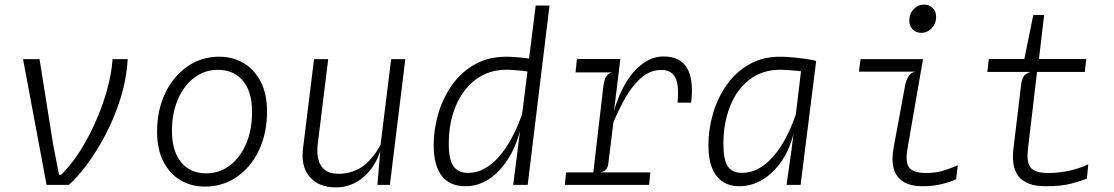

<svg xmlns="http://www.w3.org/2000/svg" viewBox="-20 -802 4835 833"><path d="M182 0 80 -545.5H151.5L210.5 -175.5L236 -44H245Q281.5 -78 319 -134.2Q356.5 -190.5 388.5 -260Q420.5 -329.5 442 -403.2Q463.5 -477 468.5 -545.5H534Q529 -458.5 502.5 -374.2Q476 -290 437 -216.2Q398 -142.5 356 -86.5Q314 -30.5 278.5 0Z M868 7.5Q810 7.5 763 -20.2Q716 -48 688.8 -101.2Q661.5 -154.5 661.5 -230Q661.5 -323.5 696.5 -397.2Q731.5 -471 792.8 -513.5Q854 -556 931.5 -556Q990.5 -556 1037.2 -528Q1084 -500 1111.2 -447.2Q1138.5 -394.5 1138.5 -319.5Q1138.5 -224.5 1103.8 -150.8Q1069 -77 1008 -34.8Q947 7.5 868 7.5ZM874.5 -50Q932 -50 977 -84Q1022 -118 1047.8 -178Q1073.5 -238 1073.5 -316.5Q1073.5 -404.5 1033.8 -451.8Q994 -499 925.5 -499Q868 -499 823 -465Q778 -431 752 -371.2Q726 -311.5 726 -234.5Q726 -147 765.5 -98.5Q805 -50 874.5 -50Z M1438.5 11Q1363 11 1324 -34.2Q1285 -79.5 1294.5 -156.5L1342.5 -545.5H1404L1358.5 -176.5Q1354 -139.5 1361.2 -110.2Q1368.5 -81 1389.8 -64.5Q1411 -48 1448 -48Q1502.5 -48 1547 -75.8Q1591.5 -103.5 1631 -173L1677 -545.5H1738.5L1671.5 0H1617.5L1631 -161.5L1635 -164.5Q1621.5 -111.5 1592.5 -72Q1563.5 -32.5 1524 -10.8Q1484.5 11 1438.5 11Z M1999.5 6Q1931.5 6 1896.5 -39.2Q1861.5 -84.5 1861.5 -172.5Q1861.5 -240 1881.2 -307.8Q1901 -375.5 1940.2 -431.8Q1979.5 -488 2038.8 -522Q2098 -556 2177.5 -556Q2198.5 -556 2228.8 -553.2Q2259 -550.5 2286.5 -546.5Q2314 -542.5 2326.5 -537.5L2308.5 -484.5Q2298.5 -487.5 2281.8 -490.2Q2265 -493 2245.5 -495Q2226 -497 2208.2 -498.2Q2190.5 -499.5 2178.5 -499.5Q2100.5 -499.5 2044 -457Q1987.5 -414.5 1957.2 -341.8Q1927 -269 1927 -177.5Q1927 -109.5 1947.2 -80.8Q1967.5 -52 2011 -52Q2081.5 -52 2142.8 -120Q2204 -188 2247 -312L2251.5 -260L2237.5 -239Q2218 -164 2182.2 -109Q2146.5 -54 2099.8 -24Q2053 6 1999.5 6ZM2206.5 0 2227 -160.5 2304 -778H2364L2269.5 0Z M2430.5 0 2436 -54H2801.5L2796 0ZM2477 -488 2483 -546H2671.5L2639.5 -488ZM2549 -10 2597.5 -426.5Q2601.5 -457.5 2610.5 -470.8Q2619.5 -484 2636.5 -488L2604.5 -497L2610 -529.5L2671.5 -546L2644 -321.5Q2663 -389 2695 -442.2Q2727 -495.5 2769 -526.2Q2811 -557 2859 -557Q2931.5 -557 2961 -506.5Q2990.5 -456 2978.5 -356.5H2919.5Q2927 -434.5 2909.2 -466.5Q2891.5 -498.5 2850.5 -498.5Q2801 -498.5 2762.2 -464.8Q2723.5 -431 2694 -379Q2664.5 -327 2641.5 -272L2619 -91Q2617.5 -77.5 2610 -67.8Q2602.5 -58 2585 -54L2614 -41.5L2610.5 -10Z M3392.5 0 3414.5 -155 3456 -499 3459 -524.5 3521 -537.5 3453.5 0ZM3188 6Q3123 6 3088.2 -39.2Q3053.5 -84.5 3053.5 -172.5Q3053.5 -240 3073 -307.8Q3092.5 -375.5 3131.5 -431.8Q3170.5 -488 3229 -522Q3287.5 -556 3366 -556Q3387 -556 3417.2 -553.2Q3447.5 -550.5 3476.2 -546.5Q3505 -542.5 3521 -537.5L3501.5 -484.5Q3491.5 -487.5 3474 -490.2Q3456.5 -493 3436.2 -495Q3416 -497 3397.5 -498.2Q3379 -499.5 3367 -499.5Q3287.5 -499.5 3232 -456.8Q3176.5 -414 3147.5 -341Q3118.5 -268 3118.5 -177.5Q3118.5 -109.5 3137.2 -80.8Q3156 -52 3199.5 -52Q3246.5 -52 3289.2 -81.8Q3332 -111.5 3368.5 -168Q3405 -224.5 3432.5 -305L3440 -260L3423 -224Q3407 -156 3371.8 -104Q3336.5 -52 3289 -23Q3241.5 6 3188 6Z M3977 -659.5Q3954 -659.5 3939.5 -674.8Q3925 -690 3925 -713Q3925 -742 3943.8 -762Q3962.5 -782 3989.5 -782Q4012 -782 4026.8 -767.2Q4041.5 -752.5 4041.5 -728.5Q4041.5 -700 4022.5 -679.8Q4003.5 -659.5 3977 -659.5ZM3984 6Q3929 6 3897.8 -14.5Q3866.5 -35 3857 -72Q3847.5 -109 3856.5 -158.5L3906.5 -429.5Q3911.5 -456.5 3922.5 -472.2Q3933.5 -488 3951 -491H3706.5L3713.5 -545.5H3984.5L3916.5 -153Q3907 -97 3925.2 -74.2Q3943.5 -51.5 3996.5 -51.5Q4040.5 -51.5 4072.5 -61.5Q4104.5 -71.5 4135.5 -85L4128 -24.5Q4105 -13 4066.8 -3.5Q4028.5 6 3984 6Z M4516.5 6Q4471.5 6 4442.5 -5.8Q4413.5 -17.5 4397.5 -39Q4381.5 -60.5 4377 -90.8Q4372.5 -121 4377 -158.5L4410.5 -436.5Q4412.5 -453 4417.5 -463.8Q4422.5 -474.5 4431.2 -480.8Q4440 -487 4452 -490L4424.5 -524L4424 -545.5L4463 -737H4510L4485 -524L4481 -505L4439.5 -153Q4433 -96.5 4452.5 -74Q4472 -51.5 4527.5 -51.5Q4578 -51.5 4624 -62.5Q4670 -73.5 4701.5 -89L4695.5 -27.5Q4672.5 -17.5 4629.2 -5.8Q4586 6 4516.5 6ZM4263.5 -490 4270 -546H4693L4686.5 -490Z"/></svg>

Font: Spline Sans Mono Light
Style: Italic
Weight: 300
Italic angle: -4°
Monospace: yes
Version: Version 1.004